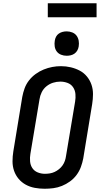

<svg xmlns="http://www.w3.org/2000/svg" viewBox="-20 -1153 640 1181"><path d="M255 8Q224 8 194 2.5Q164 -3 138.5 -17Q113 -31 94.5 -53Q76 -75 66.5 -102.5Q57 -130 57 -160.5Q57 -191 62 -222L117 -557Q122 -584 131.5 -610Q141 -636 158.5 -658.5Q176 -681 199.5 -698Q223 -715 249 -725.5Q275 -736 301.5 -741Q328 -746 355 -746Q386 -746 415.5 -739Q445 -732 470.5 -718.5Q496 -705 514.5 -682.5Q533 -660 542.5 -632.5Q552 -605 552 -574.5Q552 -544 547 -513L492 -178Q487 -152 477.5 -126Q468 -100 451 -77Q434 -54 410.5 -37Q387 -20 361 -9.5Q335 1 308 4.5Q281 8 255 8ZM256 -84Q272 -84 287 -86.5Q302 -89 316 -95.5Q330 -102 343 -112.5Q356 -123 365 -136Q374 -149 379 -163.5Q384 -178 386 -193L442 -528Q446 -551 444 -574.5Q442 -598 429.5 -616.5Q417 -635 395.5 -643Q374 -651 351 -651Q328 -651 306 -644Q284 -637 265.5 -622Q247 -607 236.5 -585.5Q226 -564 223 -542L167 -207Q163 -184 165 -160.5Q167 -137 179 -119Q191 -101 212 -92.5Q233 -84 256 -84ZM390 -810Q372 -810 355.5 -816.5Q339 -823 329 -836.5Q319 -850 316.5 -867.5Q314 -885 317 -903Q319 -916 325 -927.5Q331 -939 342 -946.5Q353 -954 365.5 -957Q378 -960 390 -960Q408 -960 424.5 -953.5Q441 -947 451 -933.5Q461 -920 464 -902.5Q467 -885 464 -867Q462 -854 455.5 -842.5Q449 -831 438.5 -823.5Q428 -816 415.5 -813Q403 -810 390 -810ZM574 -1047H274V-1133H574Z"/></svg>

Font: Iosevka Curly Slab SmBdEx
Style: Italic
Weight: 600
Width: 7
Italic angle: -9°
Monospace: yes
Designer: Belleve Invis
Foundry: Belleve Invis
Version: Version 11.1.0; ttfautohint (v1.8.3)